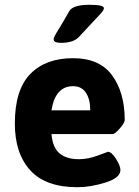

<svg xmlns="http://www.w3.org/2000/svg" viewBox="-20 -774 579 802"><path d="M195 -313H357Q357 -359 339 -386.5Q321 -414 285 -414Q211 -414 195 -313ZM501 -273Q501 -261 480.5 -237.5Q460 -214 450 -214H195Q200 -157 229 -133Q258 -109 310 -109Q348 -109 389 -124.5Q430 -140 431 -140Q446 -140 464.5 -110.5Q483 -81 483 -64Q483 -31 420.5 -11.5Q358 8 303 8Q171 8 106.5 -62.5Q42 -133 42 -258Q42 -399 106.5 -465Q171 -531 285 -531Q396 -531 448.5 -459Q501 -387 501 -273ZM414 -740Q414 -734 408 -726Q402 -718 377 -692Q340 -653 310 -620Q287 -595 235 -595Q204 -595 204 -610Q204 -613 206 -618Q208 -623 213.5 -633Q219 -643 226 -653.5Q233 -664 245 -685Q257 -706 269 -727Q284 -754 354 -754Q414 -754 414 -740Z"/></svg>

Font: mmAsap
Style: Bold
Weight: 700
Designer: Pablo Cosgaya
Foundry: Omnibus-Type
Version: Version 1.001